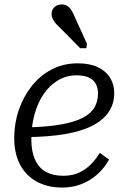

<svg xmlns="http://www.w3.org/2000/svg" viewBox="-20 -832 568 864"><path d="M260 12Q195 12 146.5 -14Q98 -40 71 -90Q44 -140 44 -211Q44 -277 64.5 -337Q85 -397 122.5 -444.5Q160 -492 212.5 -519.5Q265 -547 330 -547Q384 -547 420.5 -529.5Q457 -512 475.5 -482Q494 -452 494 -413Q494 -365 469 -328Q444 -291 395 -266Q346 -241 272 -228.5Q198 -216 100 -215L106 -259Q194 -261 255 -272Q316 -283 352.5 -302Q389 -321 405 -348.5Q421 -376 421 -412Q421 -438 410 -456.5Q399 -475 378 -484Q357 -493 325 -493Q279 -493 241 -470.5Q203 -448 176 -408Q149 -368 135 -316Q121 -264 121 -205Q121 -150 138 -113Q155 -76 187 -58.5Q219 -41 264 -41Q305 -41 335.5 -55Q366 -69 389 -92.5Q412 -116 429 -144L471 -114Q449 -75 417.5 -47Q386 -19 346.5 -3.5Q307 12 260 12ZM318 -752Q310 -772 302 -785Q294 -798 283.5 -805Q273 -812 257 -812Q237 -812 224.5 -799.5Q212 -787 212 -769Q212 -759 216.5 -749Q221 -739 228 -730Q235 -721 245 -712L341 -615H369L371 -636Z"/></svg>

Font: Roboto Serif Light
Style: Italic
Weight: 300
Italic angle: -10°
Version: Version 1.007